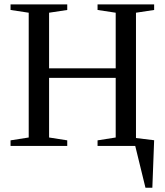

<svg xmlns="http://www.w3.org/2000/svg" viewBox="-20 -675 762 888"><path d="M692.9 -26.4 684.6 193.4H652.8L605.5 0H431.2V-25.9L515.1 -39.1V-314.9H207V-39.1L291 -25.9V0H28.8V-25.9L112.8 -39.1V-616.2L28.8 -628.9V-654.8H291V-628.9L207 -616.2V-358.9H515.1V-616.2L431.2 -628.9V-654.8H692.9V-628.9L608.9 -616.2V-36.6Z"/></svg>

Font: Times New Roman
Style: Regular
Weight: 400
Designer: Steve Matteson
Foundry: Ascender Corporation
Version: Version 2.00.3